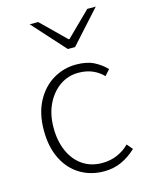

<svg xmlns="http://www.w3.org/2000/svg" viewBox="-112 -794 673 876"><g transform="rotate(-15 224.5 -356.0)"><path d="M270 12Q208 12 158.5 -17.5Q109 -47 80.5 -103.5Q52 -160 52 -239Q52 -319 82.5 -376Q113 -433 163 -462.5Q213 -492 271 -492Q321 -492 354 -475.5Q387 -459 412 -433L388 -406Q367 -428 338 -440.5Q309 -453 272 -453Q223 -453 184 -426Q145 -399 121.5 -351Q98 -303 98 -239Q98 -176 119.5 -128Q141 -80 180 -53.5Q219 -27 272 -27Q311 -27 344 -41.5Q377 -56 400 -80L423 -53Q393 -24 355 -6Q317 12 270 12ZM254 -570 115 -724H155L269 -612H273L387 -724H427L288 -570Z"/></g></svg>

Font: Source Sans 3 ExtraLight Light
Style: Regular
Weight: 300
Version: Version 3.052;hotconv 1.1.0;makeotfexe 2.6.0